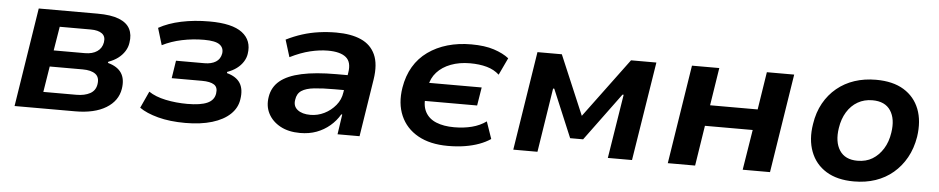

<svg xmlns="http://www.w3.org/2000/svg" viewBox="-36 -738 4757 973"><g transform="rotate(5 2343.0 -251.5)"><path d="M51 0 130 -503H429Q498 -503 538.5 -487Q579 -471 594.5 -441Q610 -411 603 -370Q600 -347 587 -326.5Q574 -306 553.5 -290.5Q533 -275 505 -265L503 -259Q552 -246 572.5 -215Q593 -184 585 -134Q575 -72 516 -36Q457 0 359 0ZM190 -84H358Q400 -84 427.5 -99Q455 -114 460 -146Q466 -182 444 -198.5Q422 -215 379 -215H211ZM224 -298H383Q421 -298 445 -314.5Q469 -331 474 -361Q479 -391 459.5 -405.5Q440 -420 402 -420H244Z M920 10Q841 10 781 -6Q721 -22 686 -47L725 -132Q759 -109 811.5 -98Q864 -87 922 -87Q989 -87 1023.5 -102.5Q1058 -118 1063 -152Q1068 -184 1048 -197Q1028 -210 986 -210H832L846 -300H991Q1026 -300 1048.5 -314Q1071 -328 1076 -357Q1080 -386 1058 -402Q1036 -418 979 -418Q922 -418 867 -406.5Q812 -395 767 -372L741 -458Q789 -485 855 -499Q921 -513 998 -513Q1114 -513 1165 -474Q1216 -435 1205 -366Q1202 -345 1189.5 -325.5Q1177 -306 1157 -291Q1137 -276 1109 -266V-260Q1157 -247 1176.5 -216Q1196 -185 1188 -134Q1182 -90 1148 -57.5Q1114 -25 1056 -7.5Q998 10 920 10Z M1504 10Q1445 10 1403.5 -12.5Q1362 -35 1342 -73Q1322 -111 1330 -159Q1338 -209 1376 -240.5Q1414 -272 1485 -287.5Q1556 -303 1661 -303H1738L1727 -226H1659Q1598 -226 1556 -221.5Q1514 -217 1491.5 -202Q1469 -187 1465 -156Q1459 -123 1482.5 -104.5Q1506 -86 1548 -86Q1585 -86 1618.5 -102.5Q1652 -119 1676 -148Q1700 -177 1705 -214L1721 -316Q1730 -370 1701 -394Q1672 -418 1609 -418Q1567 -418 1519 -406.5Q1471 -395 1417 -368L1390 -455Q1430 -475 1471 -488Q1512 -501 1555.5 -507Q1599 -513 1643 -513Q1719 -513 1769.5 -490.5Q1820 -468 1842 -419.5Q1864 -371 1852 -293L1806 0H1694L1709 -102H1704Q1685 -69 1655 -43.5Q1625 -18 1587.5 -4Q1550 10 1504 10Z M2256 10Q2165 10 2103.5 -24.5Q2042 -59 2015 -121Q1988 -183 2001 -264Q2011 -325 2038.5 -371.5Q2066 -418 2110 -449.5Q2154 -481 2209.5 -497Q2265 -513 2330 -513Q2399 -513 2446 -497.5Q2493 -482 2522 -459L2481 -372Q2455 -396 2417.5 -406.5Q2380 -417 2332 -417Q2278 -417 2234.5 -400.5Q2191 -384 2164 -354Q2137 -324 2130 -283L2124 -300H2401L2386 -207H2110L2122 -231Q2115 -183 2132.5 -150.5Q2150 -118 2188 -102.5Q2226 -87 2279 -87Q2328 -87 2369 -97.5Q2410 -108 2442 -131L2472 -44Q2447 -27 2414.5 -15Q2382 -3 2342.5 3.5Q2303 10 2256 10Z M2588 0 2667 -503H2791L2919 -201L3143 -503H3272L3192 0H3069L3121 -326H3115L2936 -83H2870L2768 -326H2762L2711 0Z M3374 0 3453 -503H3592L3562 -311H3804L3834 -503H3973L3894 0H3755L3788 -205H3545L3513 0Z M4321 10Q4236 10 4180 -24.5Q4124 -59 4100.5 -121Q4077 -183 4090 -262Q4099 -322 4125 -368.5Q4151 -415 4190.5 -447.5Q4230 -480 4280 -496.5Q4330 -513 4389 -513Q4475 -513 4530.5 -479Q4586 -445 4609.5 -384.5Q4633 -324 4621 -243Q4611 -183 4585 -136.5Q4559 -90 4520 -57Q4481 -24 4431 -7Q4381 10 4321 10ZM4330 -96Q4374 -96 4406 -115.5Q4438 -135 4460 -170Q4482 -205 4489 -253Q4500 -323 4472 -365.5Q4444 -408 4380 -408Q4338 -408 4305 -389Q4272 -370 4250.5 -335Q4229 -300 4222 -253Q4211 -182 4239 -139Q4267 -96 4330 -96Z"/></g></svg>

Font: Nunito Sans 6pt
Style: Bold Italic
Weight: 700
Italic angle: -9°
Version: Version 3.101;gftools[0.9.27]